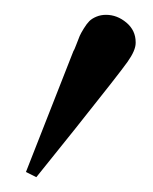

<svg xmlns="http://www.w3.org/2000/svg" viewBox="-20 -719 207 259"><path d="M15 -487 79 -650Q80 -651 83 -659Q86 -667 87.5 -670.5Q89 -674 93 -680.5Q97 -687 100.5 -690.5Q104 -694 110 -696.5Q116 -699 123 -699Q138 -699 150.5 -688.5Q163 -678 163 -662V-661Q163 -651 152 -635.5Q141 -620 82 -546Q50 -506 29 -480Z"/></svg>

Font: CMU Serif
Style: Roman
Weight: 500
Version: Version 0.7.0